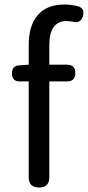

<svg xmlns="http://www.w3.org/2000/svg" viewBox="-20 -829 389 849"><path d="M153 0Q107 0 107 -45V-469H67Q33 -469 33 -504Q33 -539 65 -540L107 -543V-630Q107 -715 146 -761Q186 -809 265 -809Q296 -809 326 -801Q356 -791 347 -759Q337 -722 298 -734Q282 -736 275 -736Q198 -736 198 -629V-543H276Q313 -543 313 -506Q313 -469 276 -469H255H198V-45Q198 0 153 0Z"/></svg>

Font: GenSenRounded JP R
Style: Regular
Weight: 400
Version: Version 1.501;PS 1;hotconv 16.6.51;makeotf.lib2.5.65220